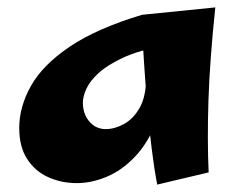

<svg xmlns="http://www.w3.org/2000/svg" viewBox="-20 -481 650 519"><path d="M188 14Q146 14 110.5 -2Q75 -18 53.5 -51Q32 -84 32 -135Q32 -192 63.5 -248.5Q95 -305 168 -354.5Q241 -404 364 -441L417 -356Q353 -344 311.5 -324.5Q270 -305 246.5 -283.5Q223 -262 213.5 -241Q204 -220 204 -204Q204 -173 221.5 -152.5Q239 -132 266 -132Q290 -132 315.5 -146Q341 -160 358 -190.5Q375 -221 375 -272L433 -304Q428 -215 404 -154.5Q380 -94 344.5 -57Q309 -20 268 -3Q227 14 188 14ZM405 18Q397 -23 390 -79.5Q383 -136 378 -196Q373 -256 369.5 -309Q366 -362 364.5 -398Q363 -434 364 -441L562 -461Q547 -318 543.5 -210.5Q540 -103 544 -15Z"/></svg>

Font: Marhey Light SemiBold
Style: Regular
Weight: 600
Version: Version 1.000